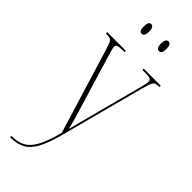

<svg xmlns="http://www.w3.org/2000/svg" viewBox="-312 -769 1042 1042"><g transform="rotate(45 209.0 -248.0)"><path d="M38 230Q87 230 119 212Q151 194 174.5 149.5Q198 105 219 25L70 -463Q61 -492 55 -505.5Q49 -519 39 -522.5Q29 -526 8 -526H7V-536H150V-526H147Q110 -526 99.5 -522Q89 -518 89 -505Q89 -497 94.5 -478.5Q100 -460 108 -433L171 -225Q190 -163 201.5 -124Q213 -85 220 -60.5Q227 -36 231 -17Q239 -47 252 -97.5Q265 -148 279 -200L341 -434Q347 -457 351.5 -475Q356 -493 356 -504Q356 -515 348.5 -520.5Q341 -526 305 -526H287V-536H418V-526H413Q395 -526 386 -520.5Q377 -515 370.5 -497Q364 -479 354 -442L229 30Q208 110 183.5 156Q159 202 124.5 221Q90 240 39 240H38ZM278 -662Q257 -662 257 -698Q257 -736 278 -736Q299 -736 299 -698Q299 -662 278 -662ZM145 -662Q125 -662 125 -698Q125 -736 145 -736Q166 -736 166 -698Q166 -662 145 -662Z"/></g></svg>

Font: Noto Serif Display ExtraCondensed Thin
Style: Regular
Weight: 100
Width: 2
Designer: Monotype Design Team
Foundry: Monotype Imaging Inc.
Version: Version 2.009